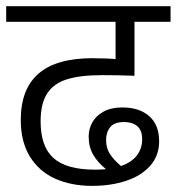

<svg xmlns="http://www.w3.org/2000/svg" viewBox="-26 -629 574 624"><path d="M106 -234.4Q106 -152.3 148.2 -115Q190.4 -77.6 282.7 -77.6Q301.3 -77.6 318.4 -79.1Q291 -101.6 276.6 -126.7Q262.2 -151.9 262.2 -185.5Q262.2 -209.5 273.9 -231Q285.6 -252.4 310.3 -266.1Q335 -279.8 371.6 -279.8Q426.8 -279.8 459 -251.5Q491.2 -223.1 491.2 -169.9Q491.2 -123 462.2 -90.3Q433.1 -57.6 383.8 -41.3Q334.5 -24.9 273.4 -24.9Q205.6 -24.9 153.3 -48.3Q101.1 -71.8 71.3 -119.9Q41.5 -168 41.5 -239.3Q41.5 -339.4 99.1 -389.6Q156.7 -439.9 275.4 -439.9Q283.7 -439.9 288.1 -439.5Q323.2 -439.5 349.6 -437V-558.1H-5.9V-608.9H528.3V-558.1H411.1V-382.8Q356.4 -384.8 306.2 -384.8Q234.4 -384.8 191.2 -371.1Q147.9 -357.4 127 -324.7Q106 -292 106 -234.4ZM367.2 -89.4Q401.9 -101.6 418.9 -124Q436 -146.5 436 -176.3Q436 -205.6 420.2 -219Q404.3 -232.4 377.4 -232.4Q345.7 -232.4 332.3 -215.8Q318.8 -199.2 318.8 -173.8Q318.8 -148.4 330.6 -129.6Q342.3 -110.8 367.2 -89.4Z"/></svg>

Font: Varta
Style: Light
Weight: 300
Designer: Joana Correia, Viktoriya Grabowska, Eben Sorkin
Foundry: Sorkin Type
Version: Version 1.002; ttfautohint (v1.3) -l 8 -r 24 -G 200 -x 12 -H